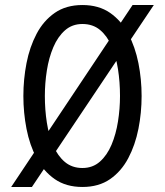

<svg xmlns="http://www.w3.org/2000/svg" viewBox="-20 -732 656 764"><path d="M107 12H24.5L507.5 -712H592ZM308 12Q243 12 198 -19.2Q153 -50.5 125.5 -102.8Q98 -155 85.5 -219.2Q73 -283.5 73 -350Q73 -416.5 85.5 -480.8Q98 -545 125.5 -597.2Q153 -649.5 198 -680.8Q243 -712 308 -712Q373 -712 418 -680.8Q463 -649.5 490.5 -597.2Q518 -545 530.8 -480.8Q543.5 -416.5 543.5 -350Q543.5 -283.5 530.8 -219.2Q518 -155 490.5 -102.8Q463 -50.5 418 -19.2Q373 12 308 12ZM308 -63.5Q349 -63.5 377.5 -88.8Q406 -114 423.8 -156Q441.5 -198 449.5 -248.8Q457.5 -299.5 457.5 -350Q457.5 -405.5 449.5 -456.8Q441.5 -508 424 -548.5Q406.5 -589 378 -612.8Q349.5 -636.5 308 -636.5Q267 -636.5 238.5 -611.2Q210 -586 192.2 -544.2Q174.5 -502.5 166.5 -451.8Q158.5 -401 158.5 -350Q158.5 -295 166.5 -243.8Q174.5 -192.5 192.2 -151.8Q210 -111 238.5 -87.2Q267 -63.5 308 -63.5Z"/></svg>

Font: Overpass Mono
Style: Regular
Weight: 400
Designer: Delve Withrington, Dave Bailey
Foundry: Delve Fonts LLC
Version: Version 4.000